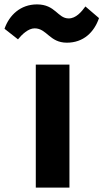

<svg xmlns="http://www.w3.org/2000/svg" viewBox="-77 -849 468 869"><path d="M85 0H237.3V-556.6H85ZM4.4 -670.9C22.5 -693.4 51.3 -720.7 79.6 -720.7C135.3 -720.7 147 -655.8 225.6 -655.8C300.8 -655.8 349.1 -703.1 371.1 -767.1L309.6 -819.8C291.5 -794.9 266.6 -765.6 233.9 -765.6C183.6 -765.6 174.3 -829.1 90.3 -829.1C15.6 -829.1 -35.2 -780.3 -56.6 -718.8Z"/></svg>

Font: Merriweather Sans
Style: Bold
Weight: 700
Designer: Eben Sorkin ( eben@eyebytes.com )
Foundry: Eben Sorkin
Version: Version 1.003